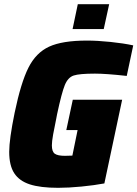

<svg xmlns="http://www.w3.org/2000/svg" viewBox="-20 -890 657 918"><path d="M24 -164Q24 -224 50 -351Q80 -495 116 -566.5Q152 -638 215 -667Q278 -696 396 -696Q446 -696 508.5 -689.5Q571 -683 617 -673L586 -527Q487 -538 434 -538Q360 -538 332.5 -529Q305 -520 290 -483.5Q275 -447 253 -344L249 -323Q240 -281 234 -247Q228 -213 228 -195Q228 -165 242 -155Q256 -145 290 -145L326 -146L351 -268H297L328 -413H564L479 -13Q431 -4 369.5 2Q308 8 258 8Q173 8 122.5 -8.5Q72 -25 48 -62Q24 -99 24 -164ZM327 -751 352 -870H502L476 -751Z"/></svg>

Font: Saira Semi Condensed Black
Style: Italic
Weight: 900
Width: 4
Italic angle: -12°
Designer: Hector Gatti with collaboration of the Omnibus-Type team
Foundry: Omnibus-Type
Version: Version 1.001; ttfautohint (v1.8)